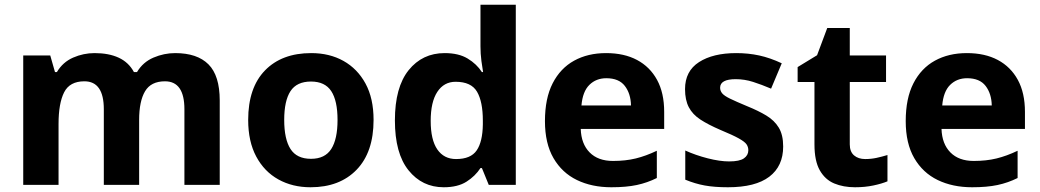

<svg xmlns="http://www.w3.org/2000/svg" viewBox="-20 -780 4387 810"><path d="M719 -556Q812 -556 859.5 -508.5Q907 -461 907 -356V0H758V-319Q758 -437 676 -437Q617 -437 592 -395Q567 -353 567 -274V0H418V-319Q418 -437 336 -437Q274 -437 250.5 -390.5Q227 -344 227 -257V0H78V-546H192L212 -476H220Q245 -518 288.5 -537Q332 -556 379 -556Q439 -556 481 -536.5Q523 -517 545 -476H558Q583 -518 627.5 -537Q672 -556 719 -556Z M1556 -274Q1556 -138 1484.5 -64Q1413 10 1290 10Q1214 10 1154.5 -23Q1095 -56 1061 -119.5Q1027 -183 1027 -274Q1027 -410 1098 -483Q1169 -556 1293 -556Q1370 -556 1429 -523Q1488 -490 1522 -427.5Q1556 -365 1556 -274ZM1179 -274Q1179 -193 1205.5 -151.5Q1232 -110 1292 -110Q1351 -110 1377.5 -151.5Q1404 -193 1404 -274Q1404 -355 1377.5 -395.5Q1351 -436 1292 -436Q1232 -436 1205.5 -395.5Q1179 -355 1179 -274Z M1852 10Q1761 10 1703.5 -61.5Q1646 -133 1646 -272Q1646 -412 1704 -484Q1762 -556 1856 -556Q1915 -556 1953 -533Q1991 -510 2013 -476H2018Q2015 -492 2011 -522.5Q2007 -553 2007 -585V-760H2156V0H2042L2013 -71H2007Q1985 -37 1948 -13.5Q1911 10 1852 10ZM1904 -109Q1966 -109 1991 -145.5Q2016 -182 2017 -255V-271Q2017 -351 1992.5 -393Q1968 -435 1902 -435Q1853 -435 1825 -392.5Q1797 -350 1797 -270Q1797 -190 1825 -149.5Q1853 -109 1904 -109Z M2537 -556Q2613 -556 2667.5 -527Q2722 -498 2752 -443Q2782 -388 2782 -308V-236H2430Q2432 -173 2467.5 -137Q2503 -101 2566 -101Q2619 -101 2662 -111.5Q2705 -122 2751 -144V-29Q2711 -9 2666.5 0.5Q2622 10 2559 10Q2477 10 2414 -20.5Q2351 -51 2315 -113Q2279 -175 2279 -269Q2279 -365 2311.5 -428.5Q2344 -492 2402 -524Q2460 -556 2537 -556ZM2538 -450Q2495 -450 2466.5 -422Q2438 -394 2433 -335H2642Q2641 -385 2616 -417.5Q2591 -450 2538 -450Z M3284 -162Q3284 -79 3225.5 -34.5Q3167 10 3051 10Q2994 10 2953 2.5Q2912 -5 2871 -22V-145Q2915 -125 2966 -112Q3017 -99 3056 -99Q3100 -99 3118.5 -112Q3137 -125 3137 -146Q3137 -160 3129.5 -171Q3122 -182 3097 -196Q3072 -210 3019 -232Q2968 -254 2935 -275.5Q2902 -297 2886 -327.5Q2870 -358 2870 -404Q2870 -480 2929 -518Q2988 -556 3086 -556Q3137 -556 3183 -546Q3229 -536 3278 -513L3233 -406Q3193 -423 3157 -434.5Q3121 -446 3084 -446Q3051 -446 3034.5 -437Q3018 -428 3018 -410Q3018 -397 3026.5 -386.5Q3035 -376 3059.5 -364Q3084 -352 3132 -332Q3179 -313 3213 -292.5Q3247 -272 3265.5 -241.5Q3284 -211 3284 -162Z M3630 -109Q3655 -109 3678 -114Q3701 -119 3724 -126V-15Q3700 -5 3664.5 2.5Q3629 10 3587 10Q3538 10 3499.5 -6Q3461 -22 3438.5 -61.5Q3416 -101 3416 -171V-434H3345V-497L3427 -547L3470 -662H3565V-546H3718V-434H3565V-171Q3565 -140 3583 -124.5Q3601 -109 3630 -109Z M4059 -556Q4135 -556 4189.5 -527Q4244 -498 4274 -443Q4304 -388 4304 -308V-236H3952Q3954 -173 3989.5 -137Q4025 -101 4088 -101Q4141 -101 4184 -111.5Q4227 -122 4273 -144V-29Q4233 -9 4188.5 0.5Q4144 10 4081 10Q3999 10 3936 -20.5Q3873 -51 3837 -113Q3801 -175 3801 -269Q3801 -365 3833.5 -428.5Q3866 -492 3924 -524Q3982 -556 4059 -556ZM4060 -450Q4017 -450 3988.5 -422Q3960 -394 3955 -335H4164Q4163 -385 4138 -417.5Q4113 -450 4060 -450Z"/></svg>

Font: Noto Sans Adlam
Style: Regular
Weight: 400
Designer: Mark Jamra, Neil Patel
Foundry: JamraPatel LLC
Version: Version 3.001